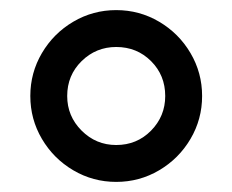

<svg xmlns="http://www.w3.org/2000/svg" viewBox="-20 -752 460 380"><path d="M40 -562Q40 -608 63 -647Q86 -686 125 -709Q164 -732 210 -732Q256 -732 295 -709Q334 -686 357 -647Q380 -608 380 -562Q380 -516 357 -477Q334 -438 295 -415Q256 -392 210 -392Q164 -392 125 -415Q86 -438 63 -477Q40 -516 40 -562ZM210 -465Q251 -465 279 -493.5Q307 -522 307 -562Q307 -603 279 -631Q251 -659 210 -659Q170 -659 141.5 -631Q113 -603 113 -562Q113 -522 141.5 -493.5Q170 -465 210 -465Z"/></svg>

Font: MedMera Sans
Style: Regular
Weight: 400
Designer: Kasper Nordkvist
Foundry: UNCUT.wtf
Version: Version 1.300